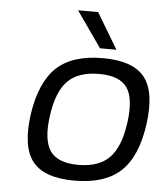

<svg xmlns="http://www.w3.org/2000/svg" viewBox="-51 -746 688 802"><g transform="rotate(5 292.5 -345.0)"><path d="M365 -510Q492 -510 540.5 -448Q589 -386 570 -250Q551 -114 484.5 -52Q418 10 291 10Q163 10 114.5 -52Q66 -114 85 -250Q105 -386 171 -448Q237 -510 365 -510ZM165 -250Q151 -148 183 -102.5Q215 -57 301 -57Q387 -57 431.5 -102.5Q476 -148 490 -250Q504 -353 472.5 -398Q441 -443 355 -443Q268 -443 223.5 -398Q179 -353 165 -250ZM418 -550H349L244 -700H328Z"/></g></svg>

Font: Fivo Sans Modern
Style: Italic
Weight: 400
Designer: Alexander Slobzheninov
Foundry: Alexander Slobzheninov
Version: 1.0